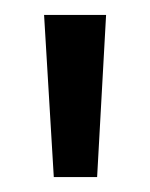

<svg xmlns="http://www.w3.org/2000/svg" viewBox="-20 -775 201 257"><path d="M52 -538 39 -755H122L110 -538Z"/></svg>

Font: DM Sans 11pt
Style: Regular
Weight: 400
Version: Version 4.004;gftools[0.9.30]